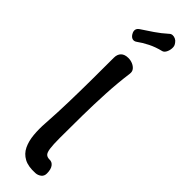

<svg xmlns="http://www.w3.org/2000/svg" viewBox="-320 -935 933 933"><g transform="rotate(45 147.0 -468.0)"><path d="M204 5Q156 8 127 -7.5Q98 -23 84 -52.5Q70 -82 66.5 -120.5Q63 -159 66 -200Q71 -275 73 -353Q75 -431 75.5 -508.5Q76 -586 76 -661Q76 -684 89 -697Q102 -710 127 -710Q143 -710 157 -704Q171 -698 179.5 -687.5Q188 -677 186 -661Q176 -586 172 -508.5Q168 -431 167 -353Q166 -275 166 -200Q166 -153 169.5 -129Q173 -105 181.5 -97.5Q190 -90 204 -90Q222 -91 233 -76Q244 -61 244 -33Q244 -15 231.5 -5.5Q219 4 204 5ZM100 -794Q89 -786 78 -789Q67 -792 59 -805L58 -807Q51 -819 53 -829.5Q55 -840 67 -848Q96 -867 125.5 -887Q155 -907 184 -933Q191 -940 200.5 -940.5Q210 -941 219.5 -936.5Q229 -932 235 -923L239 -917Q245 -908 244 -893Q243 -878 236.5 -865.5Q230 -853 220 -850Q183 -841 153 -826Q123 -811 100 -794Z"/></g></svg>

Font: Winky Sans
Style: Regular
Weight: 400
Designer: Simon Atzbach
Foundry: typofactur
Version: Version 1.205